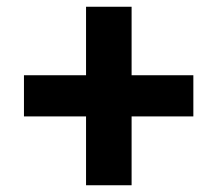

<svg xmlns="http://www.w3.org/2000/svg" viewBox="-20 -609 644 569"><path d="M553 -386V-264H370V-60H235V-264H51V-386H235V-589H370V-386Z"/></svg>

Font: Elaine Sans
Style: Bold
Weight: 700
Designer: Wei Huang
Foundry: Wei Huang
Version: Version 2.001;December 24, 2019;FontCreator 12.0.0.2547 64-b